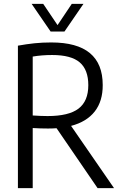

<svg xmlns="http://www.w3.org/2000/svg" viewBox="-20 -966 621 986"><path d="M481 0 270.5 -307.5Q249.5 -306 226.5 -306Q185.5 -306 148 -308.5V0H72V-731.5Q116.5 -739.5 157 -743.8Q197.5 -748 243 -748Q376 -748 441.8 -693.2Q507.5 -638.5 507.5 -529.5Q508 -446.5 466.5 -393.5Q425 -340.5 345 -319.5L565.5 0ZM433.5 -528.5Q433.5 -608 389.2 -645.8Q345 -683.5 248 -683.5Q194.5 -683.5 148 -675.5V-373Q192 -370 224.5 -370Q333 -370 383.2 -408.2Q433.5 -446.5 433.5 -528.5ZM348.5 -946H408.5L311 -804H240L142.5 -946H202L275.5 -837Z"/></svg>

Font: Encode Sans Condensed
Style: Regular
Weight: 400
Width: 3
Designer: Multiple Designers
Foundry: Impallari Type
Version: Version 2.000